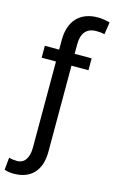

<svg xmlns="http://www.w3.org/2000/svg" viewBox="-158 -814 645 1082"><g transform="rotate(15 164.0 -273.0)"><path d="M197.8 -528.3V-584C197.8 -647.9 226.1 -683.6 283.2 -683.6C301.8 -683.6 317.9 -682.1 331.5 -678.7L342.3 -750C318.8 -755.9 295.9 -760.3 272.5 -760.3C169.4 -760.3 107.4 -697.8 107.4 -584V-528.3H23.9V-459H107.4V43.5C107.4 103.5 83 139.2 40.5 139.2C36.1 139.2 28.3 138.7 17.1 137.7C5.9 136.2 -2.4 134.8 -7.3 132.8L-14.2 205.1C4.9 211.4 20.5 213.4 40.5 213.4C139.6 213.4 197.8 153.3 197.8 43.5V-459H296.9V-528.3Z"/></g></svg>

Font: Vazirmatn
Style: Regular
Weight: 400
Designer: Saber Rastikerdar
Foundry: Saber Rastikerdar
Version: Version 33.003